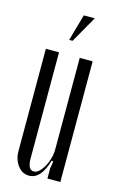

<svg xmlns="http://www.w3.org/2000/svg" viewBox="-107 -709 465 761"><g transform="rotate(15 125.5 -328.0)"><path d="M165 -74Q142 7 93 7Q65 7 46.5 -17.5Q28 -42 28 -77V-496H82V-62Q82 -14 107 -14Q118 -14 128.5 -23.5Q139 -33 147.5 -48Q156 -63 161.5 -82.5Q167 -102 167 -121V-496H220V-1H167V-43L172 -72ZM108 -554 139 -663H184L122 -554Z"/></g></svg>

Font: Moniqa Cond Heading
Style: Regular
Weight: 400
Width: 3
Designer: Rajesh Rajput
Foundry: Rajesh Rajput
Version: Version 1.000